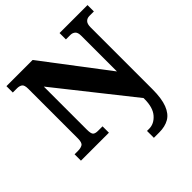

<svg xmlns="http://www.w3.org/2000/svg" viewBox="-248 -888 1301 1301"><g transform="rotate(-45 403.0 -237.0)"><path d="M480 240V174H501Q548 174 584.5 132.5Q621 91 621 9V0L198 -533V-121Q198 -81 209 -71Q220 -61 246 -61H289V0H21V-61H54Q81 -61 97 -71Q113 -81 113 -121V-597Q113 -634 98 -643.5Q83 -653 63 -653H21V-714H272L621 -255V-597Q621 -629 607 -641Q593 -653 573 -653H530V-714H798V-653H755Q733 -653 719.5 -639Q706 -625 706 -593V0Q706 89 685.5 142Q665 195 626.5 217.5Q588 240 532 240Z"/></g></svg>

Font: Noto Serif Myanmar Black
Style: Regular
Weight: 900
Designer: Ben Mitchell and the Monotype Design Team
Foundry: Monotype Imaging Inc.
Version: Version 2.106; ttfautohint (v1.8.4.7-5d5b)